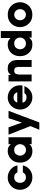

<svg xmlns="http://www.w3.org/2000/svg" viewBox="1804 -2584 965 4613"><g transform="rotate(-90 2286.5 -277.5)"><path d="M452.1 -210.9Q438.5 -185.5 411.1 -161.1Q383.8 -136.7 332 -136.7Q272.5 -136.7 236.3 -176.8Q200.2 -216.8 200.2 -278.3Q200.2 -307.6 209 -334Q218.8 -360.4 236.3 -379.9Q253.9 -399.4 278.3 -410.2Q302.7 -420.9 332 -418.9Q383.8 -418.9 411.1 -394.5Q438.5 -369.1 452.1 -340.8Q507.8 -340.8 620.1 -340.8Q598.6 -443.4 517.6 -508.8Q436.5 -574.2 326.2 -574.2Q245.1 -574.2 179.7 -535.2Q114.3 -497.1 76.2 -434.6Q55.7 -400.4 43.9 -361.3Q33.2 -321.3 33.2 -279.3Q33.2 -235.4 43.9 -196.3Q55.7 -156.2 76.2 -122.1Q115.2 -58.6 181.6 -20.5Q248 17.6 330.1 17.6Q442.4 17.6 520.5 -48.8Q598.6 -116.2 621.1 -210.9Q564.5 -210.9 452.1 -210.9Z M1294.9 -554.7Q1253.9 -554.7 1128.9 -554.7Q1128.9 -540 1128.9 -496.1Q1113.3 -521.5 1073.2 -547.9Q1033.2 -574.2 965.8 -574.2Q926.8 -574.2 889.6 -563.5Q853.5 -553.7 821.3 -534.2Q761.7 -498 723.6 -432.6Q686.5 -367.2 686.5 -278.3Q686.5 -236.3 695.3 -197.3Q705.1 -158.2 722.7 -124Q755.9 -60.5 817.4 -20.5Q879.9 18.6 965.8 18.6Q1013.7 18.6 1060.5 0Q1106.4 -19.5 1128.9 -59.6Q1128.9 -40 1128.9 0Q1170.9 0 1294.9 0Q1294.9 -138.7 1294.9 -554.7ZM852.5 -276.4Q852.5 -323.2 884.8 -371.1Q918 -418.9 989.3 -418.9Q1042 -418.9 1072.3 -394.5Q1101.6 -370.1 1115.2 -341.8Q1124 -325.2 1127 -306.6Q1129.9 -293 1129.9 -280.3Q1129.9 -274.4 1128.9 -268.6Q1127.9 -250 1122.1 -232.4Q1117.2 -214.8 1106.4 -198.2Q1090.8 -172.9 1062.5 -154.3Q1034.2 -135.7 990.2 -135.7Q963.9 -135.7 943.4 -143.6Q922.9 -150.4 907.2 -163.1Q877.9 -185.5 865.2 -217.8Q852.5 -250 852.5 -275.4Q852.5 -275.4 852.5 -276.4Z M1475.6 184.6Q1519.5 184.6 1651.4 184.6Q1720.7 0 1929.7 -554.7Q1885.7 -554.7 1753.9 -554.7Q1726.6 -474.6 1647.5 -233.4Q1619.1 -313.5 1534.2 -554.7Q1490.2 -554.7 1357.4 -554.7Q1409.2 -422.9 1563.5 -28.3Q1541 25.4 1475.6 184.6Z M2540 -219.7Q2543 -247.1 2543 -273.4Q2543 -320.3 2532.2 -363.3Q2514.6 -429.7 2461.9 -486.3Q2422.9 -527.3 2369.1 -550.8Q2315.4 -574.2 2252 -574.2Q2168.9 -574.2 2104.5 -533.2Q2040 -492.2 2002 -428.7Q1982.4 -394.5 1971.7 -355.5Q1960.9 -316.4 1960.9 -276.4Q1960.9 -195.3 2000 -129.9Q2039.1 -63.5 2101.6 -25.4Q2134.8 -4.9 2173.8 6.8Q2212.9 17.6 2254.9 17.6Q2297.9 17.6 2337.9 5.9Q2377.9 -6.8 2413.1 -32.2Q2448.2 -55.7 2476.6 -91.8Q2505.9 -127.9 2525.4 -173.8Q2468.8 -173.8 2355.5 -173.8Q2340.8 -152.3 2317.4 -136.7Q2293.9 -122.1 2254.9 -122.1Q2206.1 -122.1 2168.9 -148.4Q2131.8 -175.8 2127 -219.7Q2264.6 -219.7 2540 -219.7ZM2128.9 -345.7Q2131.8 -365.2 2160.2 -399.4Q2188.5 -433.6 2252.9 -433.6Q2317.4 -433.6 2345.7 -399.4Q2374 -365.2 2377 -345.7Q2293.9 -345.7 2128.9 -345.7Z M2636.7 0Q2678.7 0 2802.7 0Q2802.7 -75.2 2802.7 -301.8Q2802.7 -344.7 2820.3 -381.8Q2836.9 -418 2898.4 -418Q2954.1 -418 2969.7 -383.8Q2985.4 -348.6 2985.4 -302.7Q2985.4 -202.1 2985.4 0Q3026.4 0 3151.4 0Q3151.4 -86.9 3151.4 -346.7Q3151.4 -366.2 3148.4 -392.6Q3146.5 -418 3137.7 -444.3Q3122.1 -493.2 3079.1 -533.2Q3036.1 -574.2 2945.3 -574.2Q2871.1 -574.2 2838.9 -544.9Q2806.6 -516.6 2792 -496.1Q2792 -515.6 2792 -554.7Q2752.9 -554.7 2636.7 -554.7Q2636.7 -520.5 2636.7 -416Q2636.7 -311.5 2636.7 0Z M3846.7 -740.2Q3805.7 -740.2 3680.7 -740.2Q3680.7 -697.3 3680.7 -568.4Q3680.7 -552.7 3680.7 -507.8Q3668 -521.5 3629.9 -547.9Q3591.8 -574.2 3517.6 -574.2Q3449.2 -574.2 3386.7 -541Q3325.2 -507.8 3287.1 -445.3Q3266.6 -412.1 3254.9 -370.1Q3243.2 -328.1 3243.2 -279.3Q3243.2 -153.3 3319.3 -68.4Q3394.5 17.6 3520.5 17.6Q3605.5 17.6 3640.6 -12.7Q3676.8 -43 3689.5 -59.6Q3689.5 -40 3689.5 0Q3728.5 0 3846.7 0Q3846.7 -184.6 3846.7 -740.2ZM3409.2 -280.3Q3409.2 -328.1 3443.4 -373Q3477.5 -418.9 3549.8 -418.9Q3579.1 -418.9 3604.5 -409.2Q3629.9 -398.4 3649.4 -379.9Q3668 -362.3 3678.7 -336.9Q3690.4 -311.5 3690.4 -282.2Q3690.4 -278.3 3690.4 -274.4Q3690.4 -248 3680.7 -224.6Q3670.9 -198.2 3651.4 -178.7Q3631.8 -159.2 3604.5 -148.4Q3578.1 -136.7 3547.9 -136.7Q3489.3 -136.7 3449.2 -175.8Q3409.2 -214.8 3409.2 -279.3Q3409.2 -279.3 3409.2 -280.3Z M3941.4 -278.3Q3941.4 -242.2 3950.2 -205.1Q3959 -168.9 3977.5 -134.8Q4010.7 -71.3 4076.2 -27.3Q4141.6 16.6 4240.2 16.6Q4338.9 16.6 4404.3 -27.3Q4469.7 -71.3 4502.9 -134.8Q4521.5 -168.9 4530.3 -205.1Q4539.1 -242.2 4539.1 -278.3Q4539.1 -313.5 4530.3 -350.6Q4521.5 -387.7 4502.9 -421.9Q4469.7 -484.4 4404.3 -529.3Q4338.9 -573.2 4240.2 -573.2Q4141.6 -573.2 4076.2 -529.3Q4010.7 -485.4 3977.5 -421.9Q3959 -387.7 3950.2 -351.6Q3941.4 -314.5 3941.4 -279.3Q3941.4 -278.3 3941.4 -278.3ZM4107.4 -278.3Q4107.4 -338.9 4146.5 -377.9Q4186.5 -418 4240.2 -418Q4293.9 -418 4334 -377.9Q4373 -338.9 4373 -278.3Q4373 -216.8 4334 -177.7Q4293.9 -137.7 4240.2 -137.7Q4186.5 -137.7 4146.5 -177.7Q4107.4 -216.8 4107.4 -277.3Q4107.4 -277.3 4107.4 -278.3Z"/></g></svg>

Font: Avakin
Style: Bold
Weight: 700
Designer: Herb Lubalin, Tom Carnase, Ed Benguiat, Adobe Type Staff
Version: Version 1.0